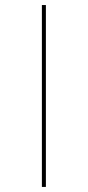

<svg xmlns="http://www.w3.org/2000/svg" viewBox="-20 -615 345 754"><path d="M144.5 119.1H160.2V-595.2H144.5Z"/></svg>

Font: Now Thin
Style: Regular
Weight: 100
Designer: Alfredo Marco Pradil
Foundry: Alfredo Marco Pradil
Version: Version 1.200;hotconv 1.0.109;makeotfexe 2.5.65596